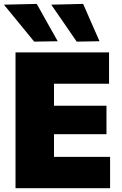

<svg xmlns="http://www.w3.org/2000/svg" viewBox="-24 -988 642 1008"><path d="M57.5 0V-713H548.5V-548.5H259.5V-433H535V-283.5H259.5V-164.5H554V0ZM155.5 -769.5Q117 -816.5 77.5 -864.8Q38 -913 -3.5 -963.5L169 -967.5Q196.5 -918 224 -869.2Q251.5 -820.5 279 -771.5ZM378.5 -769.5Q346.5 -816.5 313.2 -864.8Q280 -913 245 -963.5L412.5 -967.5Q434 -918 455.2 -869.8Q476.5 -821.5 498.5 -771.5Z"/></svg>

Font: Commissioner ExtraBold
Style: Regular
Weight: 800
Designer: Kostas Bartsokas
Foundry: Kostas Bartsokas
Version: Version 1.000; ttfautohint (v1.8.3)